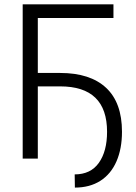

<svg xmlns="http://www.w3.org/2000/svg" viewBox="-20 -727 623 880"><path d="M500 -644.5H153.3V-392.6H255.9Q393.1 -392.6 466.1 -324.7Q539.1 -256.8 539.1 -123Q539.1 -45.4 513.9 12.5Q488.8 70.3 440.2 101.6Q391.6 132.8 323.2 132.8L322.3 72.3Q395.5 72.3 433.1 19.3Q470.7 -33.7 470.7 -123Q470.7 -331.1 255.9 -331.1H153.3V0H84V-707H500Z"/></svg>

Font: Pretendard Light
Style: Regular
Weight: 300
Designer: Base glyphs from Inter by Rasmus Andersson; Hangeul glyphs from Noto Sans CJK(Source Han Sans) by Jang Soo-young and Kan
Foundry: Kil Hyung-jin
Version: Version 1.309